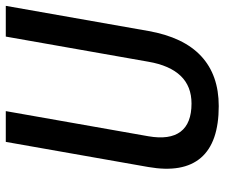

<svg xmlns="http://www.w3.org/2000/svg" viewBox="-74 -658 743 634"><g transform="rotate(-90 297.0 -341.5)"><path d="M263.2 9.8Q143.1 9.8 92.5 -49.1Q42 -107.9 62 -222.7L145 -693.4H246.6L163.6 -222.7Q151.4 -152.3 178.7 -116.2Q206.1 -80.1 271.5 -80.1Q328.6 -80.1 363 -116Q397.5 -151.9 409.7 -222.7L492.7 -693.4H594.2L511.2 -222.7Q490.7 -106.4 428.2 -48.3Q365.7 9.8 263.2 9.8Z"/></g></svg>

Font: Cascadia Code PL
Style: Italic
Weight: 400
Italic angle: -10°
Monospace: yes
Designer: Aaron Bell
Foundry: Saja Typeworks
Version: Version 2404.023